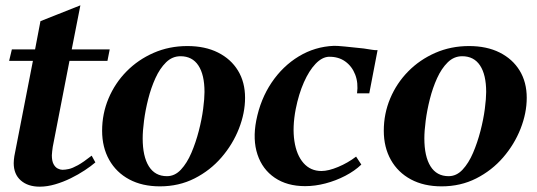

<svg xmlns="http://www.w3.org/2000/svg" viewBox="-20 -691 2036 728"><path d="M130.6 16.8Q85.8 16.8 58.9 -6.8Q32 -30.4 32 -72.6Q32 -78.8 32.7 -85.4Q33.4 -92 34.4 -99L104.8 -460.2H14.6L25 -503.8H113L133.4 -610.8L284.8 -670.8L252 -503.8H396L387.4 -460.2H243.4L180 -134Q179 -125 177.8 -117Q176.6 -109 176.6 -102.2Q176.6 -80.6 183.1 -68.6Q189.6 -56.6 199.2 -51.9Q208.8 -47.2 216.6 -47.2Q227.4 -47.2 241.1 -50.2Q254.8 -53.2 275.4 -64.6Q296 -76 327.6 -100.8L341.6 -75.2Q325.6 -61.4 301.3 -45.3Q277 -29.2 248.3 -15.1Q219.6 -1 189.2 7.9Q158.8 16.8 130.6 16.8Z M586.4 15.6Q519.2 15.6 470 -10.8Q420.8 -37.2 394 -84.9Q367.2 -132.6 367.2 -195.4Q367.2 -260 391.6 -317.9Q416 -375.8 459.8 -420.3Q503.6 -464.8 562.6 -490.6Q621.6 -516.4 690.4 -516.4Q757.6 -516.4 806.6 -491.8Q855.6 -467.2 882.4 -423.3Q909.2 -379.4 909.2 -320.2Q909.2 -262.6 885.9 -203.2Q862.6 -143.8 819.8 -94.2Q777 -44.6 717.7 -14.5Q658.4 15.6 586.4 15.6ZM613 -23Q642.8 -23 665.9 -47.7Q689 -72.4 705.7 -111.5Q722.4 -150.6 733.8 -194.7Q745.2 -238.8 750.3 -278.2Q755.4 -317.6 755.4 -342.2Q755.4 -407.6 732.2 -442.7Q709 -477.8 664.4 -477.8Q633.2 -477.8 609.6 -454.6Q586 -431.4 569.3 -394.6Q552.6 -357.8 541.9 -315.4Q531.2 -273 526.1 -233.6Q521 -194.2 521 -166.6Q521 -97.8 544.4 -60.4Q567.8 -23 613 -23Z M1137 14.8Q1068.6 14.8 1021.8 -17Q975 -48.8 956.3 -105.1Q937.6 -161.4 951.6 -234Q967.6 -315.2 1009.8 -377.8Q1052 -440.4 1113 -477.3Q1174 -514.2 1246 -517.2Q1257 -517.6 1287.8 -514.6Q1318.6 -511.6 1359 -507.2Q1376 -504.6 1390 -502.4Q1404 -500.2 1411.6 -500.8L1380.2 -337.2H1333.8Q1339 -376.4 1326.9 -407.9Q1314.8 -439.4 1289.1 -457.9Q1263.4 -476.4 1226.8 -475.8Q1201 -474.6 1176.5 -449Q1152 -423.4 1132.3 -379Q1112.6 -334.6 1101.2 -277Q1088.2 -208.8 1096.3 -155.8Q1104.4 -102.8 1130.9 -72.7Q1157.4 -42.6 1198.8 -42.6Q1225.2 -42.6 1262.1 -58Q1299 -73.4 1330.2 -97.2L1350 -67Q1325 -43 1289.2 -24.4Q1253.4 -5.8 1214 4.5Q1174.6 14.8 1137 14.8Z M1654.4 15.6Q1587.2 15.6 1538 -10.8Q1488.8 -37.2 1462 -84.9Q1435.2 -132.6 1435.2 -195.4Q1435.2 -260 1459.6 -317.9Q1484 -375.8 1527.8 -420.3Q1571.6 -464.8 1630.6 -490.6Q1689.6 -516.4 1758.4 -516.4Q1825.6 -516.4 1874.6 -491.8Q1923.6 -467.2 1950.4 -423.3Q1977.2 -379.4 1977.2 -320.2Q1977.2 -262.6 1953.9 -203.2Q1930.6 -143.8 1887.8 -94.2Q1845 -44.6 1785.7 -14.5Q1726.4 15.6 1654.4 15.6ZM1681 -23Q1710.8 -23 1733.9 -47.7Q1757 -72.4 1773.7 -111.5Q1790.4 -150.6 1801.8 -194.7Q1813.2 -238.8 1818.3 -278.2Q1823.4 -317.6 1823.4 -342.2Q1823.4 -407.6 1800.2 -442.7Q1777 -477.8 1732.4 -477.8Q1701.2 -477.8 1677.6 -454.6Q1654 -431.4 1637.3 -394.6Q1620.6 -357.8 1609.9 -315.4Q1599.2 -273 1594.1 -233.6Q1589 -194.2 1589 -166.6Q1589 -97.8 1612.4 -60.4Q1635.8 -23 1681 -23Z"/></svg>

Font: Wittgenstein
Style: Italic
Weight: 400
Italic angle: -11°
Designer: Jörg Drees
Foundry: Jörg Drees
Version: Version 1.500